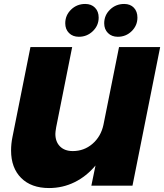

<svg xmlns="http://www.w3.org/2000/svg" viewBox="-20 -939 830 971"><path d="M479 -850Q479 -810 449.5 -781.5Q420 -753 379 -753Q348 -753 329 -772Q310 -791 310 -821Q310 -862 339.5 -890.5Q369 -919 411 -919Q442 -919 460.5 -900Q479 -881 479 -850ZM675 -850Q675 -810 646 -781.5Q617 -753 576 -753Q545 -753 526 -772Q507 -791 507 -821Q507 -862 536.5 -890.5Q566 -919 608 -919Q639 -919 657 -900Q675 -881 675 -850ZM36 -178Q36 -212 43 -246L134 -701H345L264 -295Q260 -271 260 -262Q260 -222 283.5 -198.5Q307 -175 348 -175Q405 -175 447.5 -211.5Q490 -248 503 -307L582 -701H790L650 0H442L463 -102Q417 -47 357 -17.5Q297 12 228 12Q138 12 87 -39Q36 -90 36 -178Z"/></svg>

Font: TypoPRO Montserrat Alternates
Style: Italic
Weight: 800
Italic angle: -11.3°
Designer: Julieta Ulanovsky
Foundry: Julieta Ulanovsky
Version: Version 6.001